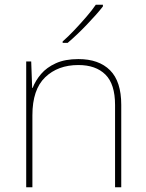

<svg xmlns="http://www.w3.org/2000/svg" viewBox="-20 -786 613 806"><path d="M309 -538Q395 -538 442 -491Q489 -444 489 -346V0H463V-345Q463 -433 422.5 -473Q382 -513 309 -513Q223 -513 169.5 -461.5Q116 -410 116 -302V0H90V-528H111L115 -417H117Q129 -448 152.5 -475.5Q176 -503 214.5 -520.5Q253 -538 309 -538ZM412 -759Q399 -742 381.5 -722.5Q364 -703 344.5 -682.5Q325 -662 304.5 -642.5Q284 -623 264 -606H243V-612Q266 -632 292.5 -660Q319 -688 343.5 -716.5Q368 -745 382 -766H412Z"/></svg>

Font: Noto Sans Armenian Thin
Style: Regular
Weight: 250
Version: Version 2.007